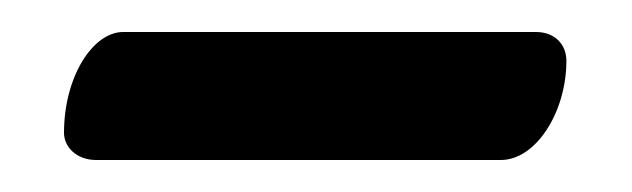

<svg xmlns="http://www.w3.org/2000/svg" viewBox="-20 -608 395 120"><path d="M40 -508H293C315 -508 334 -538 334 -570C334 -580 327 -588 315 -588H57C38 -588 20 -560 20 -525C20 -516 28 -508 40 -508Z"/></svg>

Font: EB Garamond
Style: Bold
Weight: 700
Designer: Georg Duffner and Octavio Pardo
Foundry: Georg Duffner
Version: Version 1.000;PS 001.000;hotconv 1.0.88;makeotf.lib2.5.64775